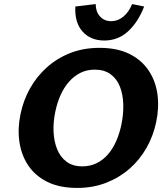

<svg xmlns="http://www.w3.org/2000/svg" viewBox="-20 -908 818 943"><path d="M359 15Q272 15 212 -15Q152 -45 118 -96.5Q84 -148 75 -213.5Q66 -279 81 -349Q95 -416 127.5 -474Q160 -532 210 -577Q260 -622 325 -647.5Q390 -673 469 -673Q556 -673 616 -643Q676 -613 710.5 -561Q745 -509 753.5 -443.5Q762 -378 747 -308Q733 -241 700 -182.5Q667 -124 617 -80Q567 -36 502 -10.5Q437 15 359 15ZM384 -91Q423 -91 454.5 -106.5Q486 -122 510 -149.5Q534 -177 550.5 -214.5Q567 -252 576 -295Q587 -348 585.5 -396Q584 -444 569 -482.5Q554 -521 523 -543.5Q492 -566 446 -566Q406 -566 374.5 -550Q343 -534 318.5 -506Q294 -478 277.5 -441Q261 -404 252 -361Q241 -310 243 -262Q245 -214 260.5 -175.5Q276 -137 306.5 -114Q337 -91 384 -91ZM492 -709Q425 -709 385.5 -753Q346 -797 350 -876L450 -888Q450 -851 471 -827.5Q492 -804 526 -804Q559 -804 586 -826.5Q613 -849 629 -888L688 -876Q658 -799 609 -754Q560 -709 492 -709Z"/></svg>

Font: Ysabeau Infant ExtraBold
Style: Italic
Weight: 800
Italic angle: -12°
Designer: Christian Thalmann (Catharsis Fonts)
Version: Version 2.001;gftools[0.9.30]; featfreeze: ss01,ss02,lnum